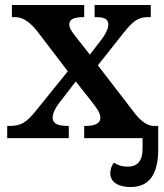

<svg xmlns="http://www.w3.org/2000/svg" viewBox="-20 -556 660 773"><path d="M9 0H257V-49H254C210 -49 192 -60 192 -82C192 -100 203 -121 215 -137L285 -228L346 -151C378 -110 384 -97 384 -82C384 -60 364 -49 324 -49H319V0H554V43C554 95 530 115 495 115C473 115 455 110 439 99C430 108 424 126 424 142C424 178 458 197 505 197C580 197 617 148 617 43V-49H601C576 -49 551 -63 521 -102L374 -293L477 -423C519 -476 539 -487 578 -487H587V-536H361V-487H364C395 -487 416 -482 416 -458C416 -440 406 -421 391 -400L342 -336L282 -412C266 -433 259 -444 259 -458C259 -474 270 -487 316 -487H319V-536H28V-487H41C71 -487 98 -469 127 -434L253 -269L127 -113C87 -63 66 -49 18 -49H9Z"/></svg>

Font: Noto Serif SemiBold
Style: Regular
Weight: 600
Designer: Monotype Design Team
Foundry: Monotype Imaging Inc.
Version: Version 2.013